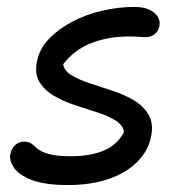

<svg xmlns="http://www.w3.org/2000/svg" viewBox="-20 -523 535 553"><path d="M177 10Q108 10 70.5 -5Q33 -20 19.5 -41Q6 -62 10 -80Q13 -95 23.5 -105Q34 -115 50 -115Q64 -115 71.5 -108.5Q79 -102 89.5 -93.5Q100 -85 122 -79Q144 -73 185 -73Q239 -73 278 -89Q317 -105 337 -142Q335 -162 313.5 -175.5Q292 -189 261 -199Q230 -209 196.5 -220Q163 -231 135.5 -247Q108 -263 93.5 -287Q79 -311 87 -348Q94 -383 121.5 -411.5Q149 -440 189 -461Q229 -482 275.5 -492.5Q322 -503 366 -503Q395 -503 411.5 -494.5Q428 -486 435 -473.5Q442 -461 439 -447Q436 -433 425.5 -424.5Q415 -416 398 -416Q392 -416 386 -416.5Q380 -417 371.5 -417.5Q363 -418 352 -418Q292 -418 243 -399Q194 -380 162 -338Q165 -319 185.5 -306.5Q206 -294 237.5 -283.5Q269 -273 303 -262Q337 -251 365 -234.5Q393 -218 408 -192.5Q423 -167 415 -129Q408 -95 386 -68.5Q364 -42 332 -24.5Q300 -7 260.5 1.5Q221 10 177 10Z"/></svg>

Font: Shantell Sans
Style: Italic
Weight: 400
Italic angle: -11°
Designer: Stephen Nixon, Anya Danilova, Shantell Martin
Foundry: Arrow Type
Version: Version 1.011;[c5ecc13dd]